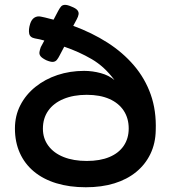

<svg xmlns="http://www.w3.org/2000/svg" viewBox="-20 -776 720 810"><path d="M282 -748Q300 -741 306.5 -733Q313 -725 311.5 -715.5Q310 -706 304 -695L289 -667Q368 -638 433 -596.5Q498 -555 545 -500Q592 -445 616 -377Q640 -309 637 -226Q636 -171 614.5 -126.5Q593 -82 554.5 -50.5Q516 -19 462.5 -2.5Q409 14 342 14Q273 14 217.5 -3Q162 -20 123 -52.5Q84 -85 63.5 -131Q43 -177 43 -234Q43 -288 66 -332.5Q89 -377 129.5 -409.5Q170 -442 222.5 -459.5Q275 -477 335 -477Q370 -477 405 -467.5Q440 -458 463 -438Q421 -495 367 -526.5Q313 -558 251 -579L231 -541Q226 -531 220 -523.5Q214 -516 204 -515Q194 -514 175 -522Q157 -531 151 -539Q145 -547 146.5 -556.5Q148 -566 152 -577L167 -605Q157 -608 147.5 -610Q138 -612 127 -614Q106 -618 103 -635Q100 -652 107 -675Q113 -694 125 -701.5Q137 -709 152 -706Q162 -704 170.5 -702Q179 -700 188 -697.5Q197 -695 206 -693L226 -731Q232 -742 237.5 -748.5Q243 -755 253.5 -755.5Q264 -756 282 -748ZM346 -97Q402 -97 441.5 -113.5Q481 -130 502 -161Q523 -192 523 -234Q523 -277 502 -309Q481 -341 441.5 -358.5Q402 -376 346 -376Q290 -376 248 -358.5Q206 -341 183.5 -309Q161 -277 161 -233Q161 -192 184 -161Q207 -130 248.5 -113.5Q290 -97 346 -97Z"/></svg>

Font: Fredoka Expanded Medium
Style: Regular
Weight: 500
Width: 7
Designer: Ben Nathan
Foundry: Milena B. Brandão, Ben Nathan
Version: Version 2.001